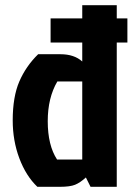

<svg xmlns="http://www.w3.org/2000/svg" viewBox="-20 -720 513 740"><path d="M175 -556V-649H297V-700H430V-649H471V-556H430V0H329L311 -36Q289 -16 269.5 -8Q250 0 211 0H124Q80 -42 54.5 -110Q29 -178 29 -256Q29 -347 54.5 -406Q80 -465 127 -511H213Q266 -511 297 -483V-556ZM297 -406H201Q164 -343 164 -253Q164 -160 200 -105H297Z"/></svg>

Font: Jockey One
Style: Regular
Weight: 400
Designer: TypeTogether
Foundry: TypeTogether
Version: Version 1.002